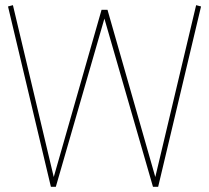

<svg xmlns="http://www.w3.org/2000/svg" viewBox="-20 -723 809 743"><path d="M592 0H572L384 -651L196 0H177L11 -698L30 -703L188 -38L373 -685H396L581 -38L739 -703L758 -698Z"/></svg>

Font: Georama Thin
Style: Regular
Weight: 100
Designer: Jean-Baptiste Levee
Foundry: Production Type
Version: Version 1.000